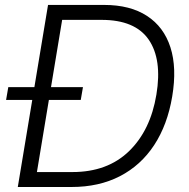

<svg xmlns="http://www.w3.org/2000/svg" viewBox="-20 -747 757 767"><path d="M266 0H51.1L171.9 -727.3H396Q500 -727.3 567.3 -683.4Q634.6 -639.6 660.9 -557.7Q687.1 -475.9 668 -361.9Q649.1 -248.6 595.9 -167.4Q542.6 -86.3 459 -43.1Q375.4 0 266 0ZM127.5 -59.7H269.5Q409.1 -59.7 495.2 -142.9Q581.3 -226.2 604.8 -369.3Q628.2 -509.9 573.9 -588.8Q519.5 -667.6 386 -667.6H228.3ZM4.3 -347.7 13.1 -398.8H311.4L302.6 -347.7Z"/></svg>

Font: Inter UI Light
Style: Italic
Weight: 300
Italic angle: 9.39999°
Designer: Rasmus Andersson
Foundry: rsms
Version: 3.2;8d6f07862